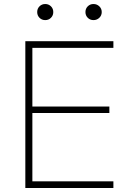

<svg xmlns="http://www.w3.org/2000/svg" viewBox="-20 -935 665 955"><path d="M106 0V-730H544V-697H141V-405H524V-373H141V-33H544V0ZM205 -835Q188 -835 176.5 -846.5Q165 -858 165 -875Q165 -892 176.5 -903.5Q188 -915 205 -915Q222 -915 233.5 -903.5Q245 -892 245 -875Q245 -858 233.5 -846.5Q222 -835 205 -835ZM445 -835Q428 -835 416.5 -846.5Q405 -858 405 -875Q405 -892 416.5 -903.5Q428 -915 445 -915Q462 -915 474 -903.5Q486 -892 486 -875Q486 -858 474 -846.5Q462 -835 445 -835Z"/></svg>

Font: M PLUS 2 Thin ExtraLight
Style: Regular
Weight: 250
Version: Version 1.001